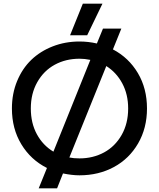

<svg xmlns="http://www.w3.org/2000/svg" viewBox="-20 -940 866 1046"><path d="M361.8 -748 431.2 -919.9H538.1L455.1 -748ZM190.9 85.9 235.8 -24.9Q147.5 -69.3 96.2 -154.1Q44.9 -238.8 44.9 -349.1Q44.9 -429.7 73.2 -498.3Q101.6 -566.9 150.6 -614Q199.7 -661.1 267.6 -687.5Q335.4 -713.9 413.1 -713.9Q460.9 -713.9 507.8 -703.1L541 -784.2H641.1L595.2 -670.9Q681.6 -625.5 731.2 -541.7Q780.8 -458 780.8 -349.1Q780.8 -242.2 732.4 -158.7Q684.1 -75.2 600.6 -30Q517.1 15.1 413.1 15.1Q373.5 15.1 323.2 4.9L291 85.9ZM271 -113.8 472.2 -613.8Q441.4 -620.1 413.1 -620.1Q338.4 -620.1 278.3 -587.4Q218.3 -554.7 183.1 -492.4Q147.9 -430.2 147.9 -349.1Q147.9 -269.5 180.7 -209Q213.4 -148.4 271 -113.8ZM413.1 -77.1Q486.8 -77.1 546.9 -109.6Q606.9 -142.1 642.6 -204.6Q678.2 -267.1 678.2 -349.1Q678.2 -425.8 646.2 -485.6Q614.3 -545.4 559.1 -580.1L357.9 -82Q380.4 -77.1 413.1 -77.1Z"/></svg>

Font: Prompt
Style: Regular
Weight: 400
Designer: Katatrad Team
Foundry: CadsonDemak
Version: Version 1.000;PS 001.000;hotconv 1.0.88;makeotf.lib2.5.64775